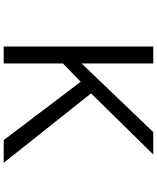

<svg xmlns="http://www.w3.org/2000/svg" viewBox="75 -900 850 1040"><g transform="rotate(90 500.0 -380.0)"><path d="M231.9 -785.2H323.7V-397L695.8 -785.2H816.9L485.8 -448.2L861.8 24.9H738.8L422.9 -392.1L323.7 -295.9V24.9H231.9Z"/></g></svg>

Font: BIZ UDGothic
Style: Regular
Weight: 400
Monospace: yes
Designer: TypeBank Co., Ltd.
Foundry: Morisawa Inc.
Version: Version 1.05